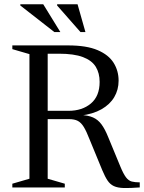

<svg xmlns="http://www.w3.org/2000/svg" viewBox="-20 -904 694 926"><path d="M310 -369.5Q376.5 -369.5 418.5 -405Q460.5 -440.5 460.5 -509Q460.5 -551.5 441.8 -582Q423 -612.5 379.8 -628.8Q336.5 -645 264 -645H137L138 -685H308.5Q397.5 -685 450.8 -662.2Q504 -639.5 528 -601Q552 -562.5 552 -515Q552 -471 531 -435.5Q510 -400 469 -376.8Q428 -353.5 368 -346.5V-349.5Q405 -348 428.8 -337.5Q452.5 -327 469.2 -304.5Q486 -282 501.5 -243.5L560 -102Q575 -65.5 587.5 -49Q600 -32.5 615.5 -28.5Q631 -24.5 654 -24.5V0Q607 3.5 577.2 2.8Q547.5 2 529.2 -6.5Q511 -15 498.8 -33.2Q486.5 -51.5 473.5 -82.5L412.5 -230.5Q397.5 -269.5 384.5 -291Q371.5 -312.5 355.2 -321Q339 -329.5 312 -329.5H138L137 -369.5ZM210 -685V-42L292.5 -18V0H39.5V-18L122 -42V-643L39.5 -667V-685ZM271 -749.5H242L78 -877.5V-883.5H188.5ZM392 -749.5H368L255.5 -877.5V-883.5H354Z"/></svg>

Font: Newsreader 36pt
Style: Regular
Weight: 400
Designer: Hugues Gentile
Foundry: Production Type
Version: Version 1.003